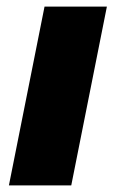

<svg xmlns="http://www.w3.org/2000/svg" viewBox="-20 -562 352 582"><path d="M7 0 115 -542H304L196 0Z"/></svg>

Font: My Font
Style: Italic
Weight: 500
Designer: Julieta Ulanovsky
Foundry: Julieta Ulanovsky
Version: ""